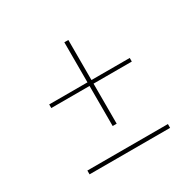

<svg xmlns="http://www.w3.org/2000/svg" viewBox="-124 -690 849 830"><g transform="rotate(-30 300.0 -274.5)"><path d="M290 -131V-331H99V-349H290V-549H310V-349H501V-331H310V-131ZM99 0V-19H501V0Z"/></g></svg>

Font: Iosevka SS04 Thin Extended
Style: Regular
Weight: 100
Width: 7
Monospace: yes
Designer: Belleve Invis
Foundry: Belleve Invis
Version: Version 19.0.0; ttfautohint (v1.8.4)